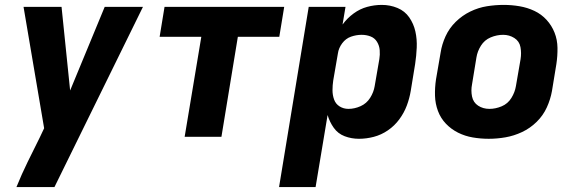

<svg xmlns="http://www.w3.org/2000/svg" viewBox="-20 -558 2344 783"><path d="M47 205H202L563 -530H407L266 -189L231 -530H76L160 -35L142 3Q117 53 92.5 103Q68 153 47 205Z M733 0H883L950 -408H1119L1139 -530H651L631 -408H801Z M1118 205H1267L1316 -89Q1324 -61 1341 -37Q1358 -13 1385.5 -2.5Q1413 8 1444 8Q1474 8 1504.5 0Q1535 -8 1562 -26.5Q1589 -45 1608.5 -71.5Q1628 -98 1639 -127.5Q1650 -157 1655 -187L1673 -297Q1678 -330 1679.5 -364Q1681 -398 1674 -429.5Q1667 -461 1649 -487Q1631 -513 1601 -525.5Q1571 -538 1537 -538Q1507 -538 1477.5 -530Q1448 -522 1422 -503Q1396 -484 1377 -458L1389 -530H1239ZM1401 -114Q1381 -114 1365 -124Q1349 -134 1342.5 -152Q1336 -170 1336 -190Q1336 -210 1339 -230L1358 -340Q1361 -362 1375.5 -381.5Q1390 -401 1411.5 -408.5Q1433 -416 1455 -416Q1474 -416 1491 -409.5Q1508 -403 1517.5 -387.5Q1527 -372 1528.5 -353.5Q1530 -335 1527 -317L1508 -207Q1504 -182 1489.5 -159Q1475 -136 1450.5 -125Q1426 -114 1401 -114Z M1973 8Q2007 8 2041.5 2Q2076 -4 2109 -19.5Q2142 -35 2168.5 -61Q2195 -87 2210 -120Q2225 -153 2231 -187L2249 -297Q2254 -330 2253.5 -363Q2253 -396 2241.5 -425Q2230 -454 2209 -477Q2188 -500 2159.5 -513.5Q2131 -527 2099 -532.5Q2067 -538 2034 -538Q2000 -538 1965.5 -532.5Q1931 -527 1898 -511Q1865 -495 1838.5 -469Q1812 -443 1797 -410Q1782 -377 1777 -344L1758 -234Q1753 -200 1754 -167.5Q1755 -135 1766 -105.5Q1777 -76 1798.5 -53.5Q1820 -31 1848 -17Q1876 -3 1908 2.5Q1940 8 1973 8ZM1976 -114Q1950 -114 1930 -127Q1910 -140 1905 -164.5Q1900 -189 1905 -214L1923 -324Q1927 -349 1941.5 -372Q1956 -395 1981 -405.5Q2006 -416 2032 -416Q2057 -416 2077.5 -403Q2098 -390 2102.5 -366Q2107 -342 2103 -317L2084 -207Q2080 -182 2065.5 -158.5Q2051 -135 2026 -124.5Q2001 -114 1976 -114Z"/></svg>

Font: Iosevka Sparkle Heavy Oblique
Style: Regular
Weight: 900
Italic angle: -9°
Designer: Belleve Invis
Foundry: Belleve Invis
Version: Version 4.5.0; ttfautohint (v1.8.3)